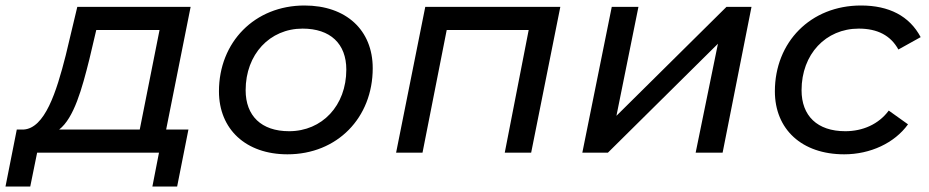

<svg xmlns="http://www.w3.org/2000/svg" viewBox="-89 -555 3377 698"><path d="M604 -530H192L150 -354C116 -220 74 -88 -4 -84H-28L-69 123H21L46 0H489L465 123H555L596 -84H515ZM236 -340 261 -446H491L419 -84H126C180 -126 209 -232 236 -340Z M956 6C1137 6 1266 -127 1266 -307C1266 -446 1169 -535 1018 -535C837 -535 707 -402 707 -223C707 -85 805 6 956 6ZM962 -78C861 -78 804 -134 804 -227C804 -358 892 -451 1011 -451C1112 -451 1170 -396 1170 -302C1170 -171 1082 -78 962 -78Z M1457 -530 1351 0H1447L1535 -446H1833L1746 0H1842L1948 -530Z M2028 0H2121L2521 -396L2440 0H2538L2643 -530H2552L2152 -134L2232 -530H2135Z M2980 6C3075 6 3163 -35 3212 -103L3142 -153C3105 -103 3047 -78 2984 -78C2882 -78 2825 -134 2825 -227C2825 -358 2913 -451 3033 -451C3101 -451 3149 -426 3177 -375L3258 -420C3217 -497 3143 -535 3041 -535C2858 -535 2728 -402 2728 -223C2728 -85 2826 6 2980 6Z"/></svg>

Font: AWKNG-Font Medium
Style: Italic
Weight: 500
Italic angle: -11.3°
Designer: Awakening Church
Foundry: Awakening Church
Version: Version 1.700;PS 001.700;hotconv 1.0.88;makeotf.lib2.5.64775